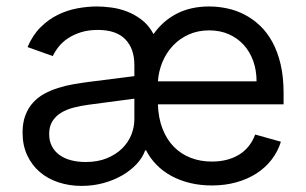

<svg xmlns="http://www.w3.org/2000/svg" viewBox="-20 -573 965 605"><path d="M647.7 11.4Q610.8 11.4 578.7 3.6Q546.5 -4.3 520.1 -18.6Q493.6 -33 473.4 -53.6Q453.1 -74.2 440.3 -99.4H437.5Q429.7 -76.7 410.7 -56.3Q391.7 -35.9 365.1 -20.4Q338.4 -5 305.8 3.9Q273.1 12.8 237.2 12.8Q198.5 12.8 164.4 1.6Q130.3 -9.6 105.3 -31.1Q80.3 -52.6 65.7 -83.8Q51.1 -115.1 51.1 -154.8Q51.1 -186.1 59.8 -209.2Q68.5 -232.2 83.6 -249.1Q98.7 -266 119.1 -277.2Q139.6 -288.4 163 -295.8Q186.4 -303.3 212 -307.7Q237.6 -312.1 262.8 -315.3L403.4 -333.1V-367.9Q403.4 -420.1 374.6 -449.4Q345.9 -478.7 288.4 -478.7Q258.5 -478.7 235.3 -471.4Q212 -464.1 194.4 -452.4Q176.8 -440.7 165.1 -426Q153.4 -411.2 146.3 -396.3L66.8 -424.7Q82.7 -462 107.4 -486.7Q132.1 -511.4 161.4 -525.9Q190.7 -540.5 222.7 -546.5Q254.6 -552.6 285.5 -552.6Q305 -552.6 329.5 -549.5Q354 -546.5 378.7 -537.3Q403.4 -528.1 426 -511Q448.5 -494 463.8 -465.6Q492.9 -507.1 536.8 -529.8Q580.6 -552.6 639.2 -552.6Q667.6 -552.6 696 -546.5Q724.4 -540.5 750.5 -527Q776.6 -513.5 799 -492.4Q821.4 -471.2 838.1 -440.9Q854.8 -410.5 864.2 -370.6Q873.6 -330.6 873.6 -279.8V-244.3H477.6Q479 -200.6 492.2 -167.1Q505.3 -133.5 527.7 -110.6Q550.1 -87.7 580.6 -75.8Q611.2 -63.9 647.7 -63.9Q697.1 -63.9 732.6 -85.2Q768.1 -106.5 784.1 -149.1L865.1 -126.4Q855.5 -95.5 835.9 -70.1Q816.4 -44.7 788.4 -26.6Q760.3 -8.5 724.8 1.4Q689.3 11.4 647.7 11.4ZM788.4 -316.8Q788.4 -351.6 777.9 -380.9Q767.4 -410.2 747.9 -431.6Q728.3 -453.1 700.8 -465.2Q673.3 -477.3 639.2 -477.3Q603.3 -477.3 574.4 -464.1Q545.5 -451 524.7 -428.8Q503.9 -406.6 491.8 -377.5Q479.8 -348.4 477.6 -316.8ZM250 -62.5Q287.3 -62.5 315.9 -74Q344.5 -85.6 364 -104.4Q383.5 -123.2 393.5 -147.5Q403.4 -171.9 403.4 -197.4V-262.1L258.5 -242.9Q234 -239.7 211.6 -233.8Q189.3 -228 172.2 -217.5Q155.2 -207 145.1 -190.9Q134.9 -174.7 134.9 -150.6Q134.9 -128.9 143.5 -112.4Q152 -95.9 167.4 -84.7Q182.9 -73.5 204 -68Q225.1 -62.5 250 -62.5Z"/></svg>

Font: Linik Sans
Style: Regular
Weight: 400
Designer: Rasmus Andersson (font), Marc Monis (original base), Kil Hyung-jin (Pretendard portions), Cristiano Sobral (main changes
Foundry: rsms
Version: Version 3.018;May 31, 2022;FontCreator 14.0.0.2814 64-bit; t